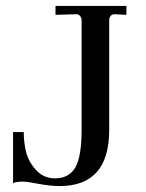

<svg xmlns="http://www.w3.org/2000/svg" viewBox="-20 -617 491 647"><path d="M24 1V-172H60Q60 -137 68 -104.5Q76 -72 101.5 -44Q127 -16 165 -16Q213 -16 234 -53Q255 -90 255 -179V-548Q255 -557 249.5 -563.5Q244 -570 236 -569L167 -567V-597H406V-567L368 -569Q359 -570 353.5 -564Q348 -558 348 -549V-179Q348 10 181 10Q150 10 110 2.5Q70 -5 59 -5Q30 -5 24 1Z"/></svg>

Font: Unna
Style: Regular
Weight: 400
Designer: Jorge de Buen U.
Foundry: Omnibus-Type
Version: Version 2.006;PS 002.006;hotconv 1.0.70;makeotf.lib2.5.58329